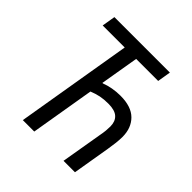

<svg xmlns="http://www.w3.org/2000/svg" viewBox="-187 -836 974 974"><g transform="rotate(45 300.0 -349.0)"><path d="M229 -626H71L83 -698H481L469 -626H311L276 -419H280Q303 -428 330.5 -433Q358 -438 387 -438Q465 -438 503.5 -399.5Q542 -361 542 -297Q542 -277 539 -251Q536 -225 532 -202L498 0H416L453 -218Q458 -244 459.5 -260.5Q461 -277 461 -291Q461 -327 440 -346.5Q419 -366 372 -366Q340 -366 315.5 -361Q291 -356 264 -345L206 0H124Z"/></g></svg>

Font: IBM Plex Mono
Style: Italic
Weight: 400
Italic angle: -9°
Monospace: yes
Designer: Mike Abbink, Paul van der Laan, Pieter van Rosmalen
Foundry: Bold Monday
Version: Version 2.3